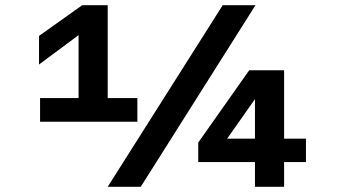

<svg xmlns="http://www.w3.org/2000/svg" viewBox="-20 -718 1340 738"><path d="M282 -250V-583L130 -470V-580L296 -698H394V-250ZM134 -341H508V-250H134ZM394 0 836 -698H962L521 0ZM960 0V-95H742V-170L938 -448H1072V-185H1156V-95H1072V0ZM853 -185H960V-337Z"/></svg>

Font: Azeret Mono Thin SemiBold
Style: Regular
Weight: 600
Version: Version 1.002